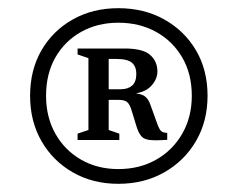

<svg xmlns="http://www.w3.org/2000/svg" viewBox="-20 -706 580 469"><path d="M269 -686Q332 -686 381.2 -658.5Q430.5 -631 458.8 -583Q487 -535 487 -472Q487 -410 458.8 -361.5Q430.5 -313 381.2 -285Q332 -257 269 -257Q206.5 -257 157.8 -285Q109 -313 81.2 -361.5Q53.5 -410 53.5 -472Q53.5 -535 81.2 -583Q109 -631 157.8 -658.5Q206.5 -686 269 -686ZM269 -650.5Q218 -650.5 178 -628Q138 -605.5 115.2 -565.5Q92.5 -525.5 92.5 -472Q92.5 -420 115.2 -379.5Q138 -339 178 -316Q218 -293 269 -293Q321 -293 361.5 -316Q402 -339 425.2 -379.5Q448.5 -420 448.5 -472Q448.5 -525.5 425.2 -565.5Q402 -605.5 361.5 -628Q321 -650.5 269 -650.5ZM215.5 -488H275Q292.5 -488 302.8 -497Q313 -506 313 -525.5Q313 -543.5 302.2 -552.8Q291.5 -562 264 -562H214.5L211 -587.5H285Q329 -587.5 346.8 -571.8Q364.5 -556 364.5 -531.5Q364.5 -512 348.5 -495.2Q332.5 -478.5 297 -476V-479Q321.5 -478.5 332.2 -471.8Q343 -465 348.5 -447L363.5 -405.5Q369 -389.5 374 -385.5Q379 -381.5 388.5 -381.5V-364.5Q361 -362.5 346.2 -364Q331.5 -365.5 324.8 -373.8Q318 -382 313 -398.5L302 -434.5Q297 -451.5 290.5 -456.8Q284 -462 270.5 -462H214ZM196 -564 169.5 -573V-587.5H245.5V-388.5L271.5 -379.5V-364H169.5V-379.5L196 -388.5Z"/></svg>

Font: Newsreader 24pt Medium
Style: Regular
Weight: 500
Designer: Hugues Gentile
Foundry: Production Type
Version: Version 1.003